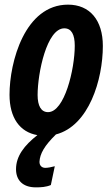

<svg xmlns="http://www.w3.org/2000/svg" viewBox="-20 -575 484 827"><path d="M134 232C156 232 178 231 199 222L216 141C201 145 186 148 175 148C161 148 150 139 150 122C152 87 171 53 221 4C363 -33 423 -232 423 -377C423 -488 367 -555 273 -555C87 -555 21 -308 21 -167C21 -68 65 -6 141 7C85 51 49 97 49 154C49 200 77 232 134 232ZM187 -92C157 -92 142 -119 142 -166C142 -259 181 -453 257 -453C288 -453 302 -426 302 -378C302 -277 258 -92 187 -92Z"/></svg>

Font: Noto Sans ExtraCondensed
Style: Bold Italic
Weight: 700
Width: 2
Italic angle: -12°
Designer: Monotype Design Team
Foundry: Monotype Imaging Inc.
Version: Version 2.013